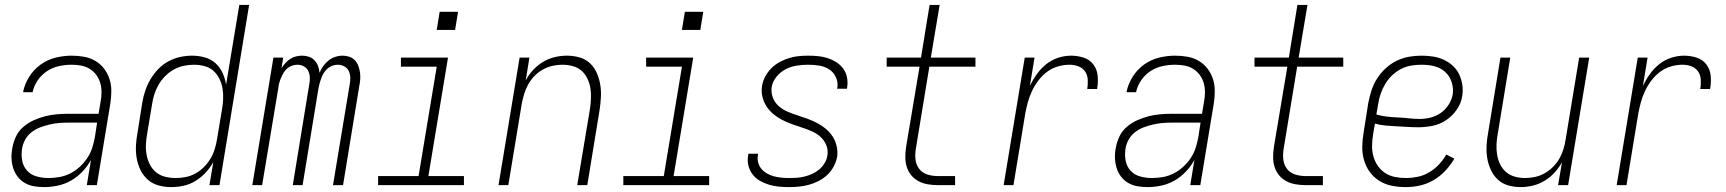

<svg xmlns="http://www.w3.org/2000/svg" viewBox="-20 -755 7040 783"><path d="M160 8Q139 8 118.5 4.5Q98 1 81 -9Q64 -19 52 -34.5Q40 -50 34 -69Q28 -88 27 -108.5Q26 -129 30 -150Q34 -174 44.5 -197Q55 -220 74.5 -237Q94 -254 117.5 -264.5Q141 -275 164.5 -281Q188 -287 212 -289Q236 -291 260 -291H382L390 -339Q394 -359 394 -378.5Q394 -398 389 -416Q384 -434 373 -449Q362 -464 346 -474Q330 -484 311 -487.5Q292 -491 272 -491Q247 -491 221 -485.5Q195 -480 172 -465Q149 -450 133.5 -427Q118 -404 113 -379H74Q80 -411 98.5 -441Q117 -471 145.5 -491.5Q174 -512 207 -520Q240 -528 272 -528Q298 -528 323 -523.5Q348 -519 369 -506.5Q390 -494 404.5 -475Q419 -456 426.5 -433Q434 -410 434 -384.5Q434 -359 430 -333L375 0H334L351 -103Q337 -77 316 -55Q295 -33 269.5 -18.5Q244 -4 215.5 2Q187 8 160 8ZM178 -29Q200 -29 222.5 -33Q245 -37 266 -47.5Q287 -58 305 -74.5Q323 -91 336 -110.5Q349 -130 356 -152Q363 -174 367 -196L376 -255H260Q241 -255 222 -253.5Q203 -252 183.5 -247.5Q164 -243 145 -236Q126 -229 109.5 -216.5Q93 -204 83 -186Q73 -168 70 -149Q66 -124 70.5 -100Q75 -76 90.5 -59Q106 -42 129.5 -35.5Q153 -29 178 -29Z M678 8Q651 8 626 1Q601 -6 582.5 -22.5Q564 -39 553 -61.5Q542 -84 537.5 -109.5Q533 -135 534.5 -162Q536 -189 541 -215L560 -335Q564 -360 572 -384Q580 -408 593 -430.5Q606 -453 624.5 -472.5Q643 -492 666 -504.5Q689 -517 714 -522.5Q739 -528 763 -528Q790 -528 815 -521Q840 -514 858.5 -497.5Q877 -481 887.5 -458Q898 -435 902 -410L956 -735H996L875 0H834L850 -94Q837 -71 818.5 -51Q800 -31 777 -17Q754 -3 728.5 2.5Q703 8 678 8ZM697 -29Q717 -29 737.5 -33Q758 -37 777 -47.5Q796 -58 811.5 -73.5Q827 -89 838 -107.5Q849 -126 855.5 -146.5Q862 -167 865 -187L885 -307Q889 -329 890 -351Q891 -373 887.5 -394Q884 -415 874.5 -434Q865 -453 850 -466.5Q835 -480 814 -485.5Q793 -491 771 -491Q750 -491 729 -486.5Q708 -482 689 -471.5Q670 -461 654 -445Q638 -429 627 -410Q616 -391 609.5 -370.5Q603 -350 600 -329L580 -209Q576 -187 575 -165.5Q574 -144 578 -123Q582 -102 591.5 -83.5Q601 -65 617 -52Q633 -39 654 -34Q675 -29 697 -29Z M1009 0 1095 -520H1135L1128 -477Q1135 -488 1144 -498Q1153 -508 1164 -515Q1175 -522 1187.5 -525Q1200 -528 1212 -528Q1227 -528 1240 -523.5Q1253 -519 1262.5 -509Q1272 -499 1277 -486Q1282 -473 1283 -458Q1289 -473 1298.5 -486Q1308 -499 1320 -508.5Q1332 -518 1347 -523Q1362 -528 1377 -528Q1391 -528 1404.5 -523.5Q1418 -519 1427 -509.5Q1436 -500 1441 -487Q1446 -474 1448 -460Q1450 -446 1449 -431.5Q1448 -417 1445 -403L1379 0H1338L1406 -410Q1409 -424 1408.5 -438.5Q1408 -453 1402.5 -465Q1397 -477 1384.5 -484Q1372 -491 1358 -491Q1347 -491 1336.5 -487.5Q1326 -484 1317 -476.5Q1308 -469 1301.5 -459Q1295 -449 1291 -438.5Q1287 -428 1284 -417.5Q1281 -407 1279 -396L1214 0H1174L1241 -410Q1244 -424 1243.5 -438.5Q1243 -453 1237.5 -465Q1232 -477 1220 -484Q1208 -491 1193 -491Q1183 -491 1172 -487.5Q1161 -484 1152 -476.5Q1143 -469 1137 -459Q1131 -449 1126.5 -438.5Q1122 -428 1119 -417.5Q1116 -407 1115 -396L1049 0Z M1522 0V-37H1687L1761 -483H1615V-520H1807L1727 -37H1872V0ZM1761 -633 1773 -707H1848L1836 -633Z M2013 0 2099 -520H2139L2124 -427Q2136 -450 2154 -469.5Q2172 -489 2194.5 -502.5Q2217 -516 2242 -522Q2267 -528 2292 -528Q2318 -528 2343 -521Q2368 -514 2386 -497Q2404 -480 2414 -457Q2424 -434 2428 -409Q2432 -384 2430.5 -357.5Q2429 -331 2425 -305L2375 0H2334L2386 -311Q2389 -332 2390 -354Q2391 -376 2387.5 -396.5Q2384 -417 2375 -435.5Q2366 -454 2351 -467Q2336 -480 2315.5 -485.5Q2295 -491 2273 -491Q2253 -491 2233 -486.5Q2213 -482 2194 -471.5Q2175 -461 2160 -445.5Q2145 -430 2134.5 -411.5Q2124 -393 2118 -373Q2112 -353 2108 -333L2053 0Z M2522 0V-37H2687L2761 -483H2615V-520H2807L2727 -37H2872V0ZM2761 -633 2773 -707H2848L2836 -633Z M3198 8Q3177 8 3156 6Q3135 4 3115.5 -2Q3096 -8 3078.5 -18Q3061 -28 3049 -44Q3037 -60 3032 -80Q3027 -100 3031 -121Q3031 -123 3031.5 -124.5Q3032 -126 3032 -128H3072Q3072 -127 3071.5 -125.5Q3071 -124 3071 -123Q3068 -107 3072 -92Q3076 -77 3085.5 -66Q3095 -55 3108 -47.5Q3121 -40 3136 -36Q3151 -32 3166.5 -30.5Q3182 -29 3198 -29Q3214 -29 3229.5 -30Q3245 -31 3261 -35Q3277 -39 3292.5 -46Q3308 -53 3321 -64Q3334 -75 3343 -90Q3352 -105 3354 -120Q3358 -143 3349.5 -163.5Q3341 -184 3325 -198Q3309 -212 3289 -220.5Q3269 -229 3248.5 -235.5Q3228 -242 3207.5 -249.5Q3187 -257 3168 -267Q3149 -277 3133 -290.5Q3117 -304 3105.5 -322Q3094 -340 3089 -361.5Q3084 -383 3088 -406Q3091 -425 3101 -443.5Q3111 -462 3126 -477Q3141 -492 3159.5 -502Q3178 -512 3197.5 -518Q3217 -524 3236.5 -526Q3256 -528 3275 -528Q3296 -528 3316.5 -526Q3337 -524 3355.5 -518Q3374 -512 3390.5 -501.5Q3407 -491 3418.5 -475.5Q3430 -460 3434 -440Q3438 -420 3435 -400Q3435 -398 3434.5 -396.5Q3434 -395 3434 -393H3394Q3394 -395 3394 -396Q3394 -397 3395 -398Q3398 -421 3388.5 -441Q3379 -461 3361 -472.5Q3343 -484 3320.5 -487.5Q3298 -491 3275 -491Q3253 -491 3229.5 -487.5Q3206 -484 3184.5 -473Q3163 -462 3147 -442.5Q3131 -423 3127 -400Q3124 -377 3132 -356.5Q3140 -336 3156 -322Q3172 -308 3192 -299.5Q3212 -291 3232.5 -284.5Q3253 -278 3273.5 -270.5Q3294 -263 3313 -253Q3332 -243 3348 -229.5Q3364 -216 3375.5 -198.5Q3387 -181 3392 -159Q3397 -137 3394 -115Q3390 -95 3379.5 -75.5Q3369 -56 3353.5 -41.5Q3338 -27 3318.5 -17Q3299 -7 3279 -1.5Q3259 4 3238.5 6Q3218 8 3198 8Z M3804 0Q3784 0 3763.5 -3.5Q3743 -7 3726 -16Q3709 -25 3696.5 -40Q3684 -55 3678 -74Q3672 -93 3672 -113.5Q3672 -134 3675 -155L3730 -483H3596V-520H3736L3771 -735H3812L3776 -520H3958V-483H3770L3715 -149Q3711 -126 3713.5 -104.5Q3716 -83 3728.5 -66.5Q3741 -50 3761.5 -43.5Q3782 -37 3804 -37H3875V0Z M4073 0 4159 -520H4199L4180 -405Q4192 -430 4208.5 -453Q4225 -476 4247 -493.5Q4269 -511 4295.5 -519.5Q4322 -528 4348 -528Q4374 -528 4399 -520Q4424 -512 4439 -492Q4454 -472 4456.5 -445.5Q4459 -419 4454 -392H4414Q4417 -411 4416 -430Q4415 -449 4405 -463.5Q4395 -478 4378 -484.5Q4361 -491 4341 -491Q4318 -491 4294 -484Q4270 -477 4250 -462Q4230 -447 4214.5 -426.5Q4199 -406 4188.5 -383.5Q4178 -361 4171.5 -337.5Q4165 -314 4161 -291L4113 0Z M4660 8Q4639 8 4618.5 4.5Q4598 1 4581 -9Q4564 -19 4552 -34.5Q4540 -50 4534 -69Q4528 -88 4527 -108.5Q4526 -129 4530 -150Q4534 -174 4544.5 -197Q4555 -220 4574.5 -237Q4594 -254 4617.5 -264.5Q4641 -275 4664.5 -281Q4688 -287 4712 -289Q4736 -291 4760 -291H4882L4890 -339Q4894 -359 4894 -378.5Q4894 -398 4889 -416Q4884 -434 4873 -449Q4862 -464 4846 -474Q4830 -484 4811 -487.5Q4792 -491 4772 -491Q4747 -491 4721 -485.5Q4695 -480 4672 -465Q4649 -450 4633.5 -427Q4618 -404 4613 -379H4574Q4580 -411 4598.5 -441Q4617 -471 4645.5 -491.5Q4674 -512 4707 -520Q4740 -528 4772 -528Q4798 -528 4823 -523.5Q4848 -519 4869 -506.5Q4890 -494 4904.5 -475Q4919 -456 4926.5 -433Q4934 -410 4934 -384.5Q4934 -359 4930 -333L4875 0H4834L4851 -103Q4837 -77 4816 -55Q4795 -33 4769.5 -18.5Q4744 -4 4715.5 2Q4687 8 4660 8ZM4678 -29Q4700 -29 4722.5 -33Q4745 -37 4766 -47.5Q4787 -58 4805 -74.5Q4823 -91 4836 -110.5Q4849 -130 4856 -152Q4863 -174 4867 -196L4876 -255H4760Q4741 -255 4722 -253.5Q4703 -252 4683.5 -247.5Q4664 -243 4645 -236Q4626 -229 4609.5 -216.5Q4593 -204 4583 -186Q4573 -168 4570 -149Q4566 -124 4570.5 -100Q4575 -76 4590.5 -59Q4606 -42 4629.5 -35.5Q4653 -29 4678 -29Z M5304 0Q5284 0 5263.5 -3.5Q5243 -7 5226 -16Q5209 -25 5196.5 -40Q5184 -55 5178 -74Q5172 -93 5172 -113.5Q5172 -134 5175 -155L5230 -483H5096V-520H5236L5271 -735H5312L5276 -520H5458V-483H5270L5215 -149Q5211 -126 5213.5 -104.5Q5216 -83 5228.5 -66.5Q5241 -50 5261.5 -43.5Q5282 -37 5304 -37H5375V0Z M5713 8Q5684 8 5656 2.5Q5628 -3 5605 -17.5Q5582 -32 5566 -54Q5550 -76 5542.5 -102.5Q5535 -129 5535.5 -157.5Q5536 -186 5541 -215L5560 -335Q5565 -361 5573 -386Q5581 -411 5595.5 -434Q5610 -457 5630.5 -476Q5651 -495 5675.5 -507Q5700 -519 5725.5 -523.5Q5751 -528 5777 -528Q5801 -528 5824 -524.5Q5847 -521 5867.5 -511.5Q5888 -502 5904.5 -487Q5921 -472 5930.5 -452Q5940 -432 5943.5 -409Q5947 -386 5943 -363Q5939 -334 5921 -308Q5903 -282 5877.5 -265Q5852 -248 5822.5 -242Q5793 -236 5765 -236Q5742 -236 5719.5 -237.5Q5697 -239 5674.5 -240Q5652 -241 5630 -243Q5608 -245 5587 -251L5580 -209Q5576 -186 5575.5 -163Q5575 -140 5580.5 -119Q5586 -98 5598 -80Q5610 -62 5628 -50Q5646 -38 5668 -33.5Q5690 -29 5713 -29Q5737 -29 5761.5 -34Q5786 -39 5808 -52Q5830 -65 5848 -84Q5866 -103 5878 -125L5911 -108Q5896 -82 5874.5 -59Q5853 -36 5826.5 -20.5Q5800 -5 5771 1.5Q5742 8 5713 8ZM5770 -270Q5792 -270 5814 -275.5Q5836 -281 5855 -294Q5874 -307 5887 -327Q5900 -347 5904 -368Q5907 -386 5904 -403.5Q5901 -421 5893.5 -435.5Q5886 -450 5873.5 -461.5Q5861 -473 5845.5 -479.5Q5830 -486 5812.5 -488.5Q5795 -491 5777 -491Q5756 -491 5734.5 -487.5Q5713 -484 5693 -473.5Q5673 -463 5656.5 -447Q5640 -431 5628.5 -411.5Q5617 -392 5610 -371Q5603 -350 5600 -329L5593 -288Q5614 -282 5636 -279.5Q5658 -277 5680.5 -276Q5703 -275 5725.5 -272.5Q5748 -270 5770 -270Z M6182 8Q6155 8 6130.5 1Q6106 -6 6088 -23Q6070 -40 6059.5 -63Q6049 -86 6045 -111Q6041 -136 6042.5 -162.5Q6044 -189 6049 -215L6099 -520H6139L6088 -209Q6084 -188 6083 -166Q6082 -144 6085.5 -123.5Q6089 -103 6098 -84.5Q6107 -66 6122.5 -53Q6138 -40 6158 -34.5Q6178 -29 6200 -29Q6220 -29 6240.5 -33.5Q6261 -38 6279.5 -48.5Q6298 -59 6313.5 -74.5Q6329 -90 6339.5 -108.5Q6350 -127 6356 -147Q6362 -167 6365 -187L6420 -520H6461L6375 0H6334L6350 -93Q6337 -70 6319 -50.5Q6301 -31 6278.5 -17.5Q6256 -4 6231 2Q6206 8 6182 8Z M6573 0 6659 -520H6699L6680 -405Q6692 -430 6708.5 -453Q6725 -476 6747 -493.5Q6769 -511 6795.5 -519.5Q6822 -528 6848 -528Q6874 -528 6899 -520Q6924 -512 6939 -492Q6954 -472 6956.5 -445.5Q6959 -419 6954 -392H6914Q6917 -411 6916 -430Q6915 -449 6905 -463.5Q6895 -478 6878 -484.5Q6861 -491 6841 -491Q6818 -491 6794 -484Q6770 -477 6750 -462Q6730 -447 6714.5 -426.5Q6699 -406 6688.5 -383.5Q6678 -361 6671.5 -337.5Q6665 -314 6661 -291L6613 0Z"/></svg>

Font: Iosevka SS04 Extralight
Style: Italic
Weight: 200
Italic angle: -9°
Monospace: yes
Designer: Belleve Invis
Foundry: Belleve Invis
Version: Version 19.0.0; ttfautohint (v1.8.4)